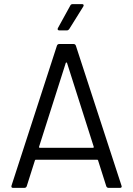

<svg xmlns="http://www.w3.org/2000/svg" viewBox="-20 -914 647 934"><path d="M497 -8 457 -134Q456 -137 453 -137H154Q151 -137 150 -134L110 -8Q107 0 98 0H44Q33 0 36 -11L257 -692Q260 -700 269 -700H337Q346 -700 349 -692L571 -11L572 -7Q572 0 563 0H509Q500 0 497 -8ZM174 -195H432Q434 -195 435.5 -196.5Q437 -198 436 -200L306 -608Q305 -610 303 -610Q301 -610 300 -608L170 -200Q169 -198 170.5 -196.5Q172 -195 174 -195ZM262 -778 322 -887Q325 -894 334 -894H379Q385 -894 386.5 -890.5Q388 -887 385 -882L317 -773Q312 -766 305 -766H269Q263 -766 261 -769.5Q259 -773 262 -778Z"/></svg>

Font: Amber EN
Style: Regular
Weight: 400
Designer: Jeremy Tribby
Foundry: Tribby Type Co.
Version: Version 1.403 November 24, 2021